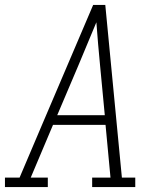

<svg xmlns="http://www.w3.org/2000/svg" viewBox="-35 -755 655 775"><path d="M-15 0V-38H44L132 -245L341 -735H390L457 -38H511V0H337V-38H411L391 -251H179L89 -38H158V0ZM388 -290 369 -490Q365 -534 361 -577.5Q357 -621 354 -665Q336 -621 317.5 -577.5Q299 -534 281 -490L196 -290Z"/></svg>

Font: Iosevka Slab XLtEx
Style: Italic
Weight: 200
Width: 7
Italic angle: -9°
Monospace: yes
Designer: Belleve Invis
Foundry: Belleve Invis
Version: Version 11.1.0; ttfautohint (v1.8.3)